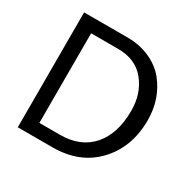

<svg xmlns="http://www.w3.org/2000/svg" viewBox="-154 -845 1000 1000"><g transform="rotate(30 346.5 -345.5)"><path d="M75 0V-691H335Q410 -691 470 -664Q530 -637 567 -592Q643 -498 643 -370Q643 -208 545 -104Q447 0 284 0ZM324 -615H161V-76H284Q408 -76 476 -154Q544 -232 544 -370Q544 -473 486.5 -544Q429 -615 324 -615Z"/></g></svg>

Font: Average Sans
Style: Regular
Weight: 400
Designer: Eduardo Rodriguez Tunni
Foundry: Eduardo Rodriguez Tunni
Version: Version 1.001